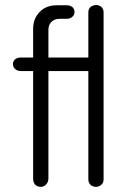

<svg xmlns="http://www.w3.org/2000/svg" viewBox="-20 -723 540 761"><path d="M111.3 -495.1H63.5Q47.9 -495.1 39.1 -487.3Q31.2 -479.5 31.2 -468.8Q31.2 -458 39.1 -450.2Q47.9 -441.4 63.5 -441.4H111.3V-15.6Q111.3 0 120.1 9.8Q128.9 17.6 141.6 17.6Q153.3 17.6 162.1 8.8Q171.9 -1 171.9 -15.6V-441.4H330.1V-12.7Q330.1 1 338.9 9.8Q347.7 17.6 360.4 17.6Q372.1 17.6 380.9 9.8Q390.6 2 390.6 -11.7V-673.8Q390.6 -688.5 380.9 -696.3Q372.1 -703.1 360.4 -703.1Q347.7 -702.1 338.9 -695.3Q330.1 -687.5 330.1 -673.8V-495.1H171.9V-604.5Q171.9 -623 182.6 -634.8Q194.3 -648.4 215.8 -648.4H244.1Q258.8 -648.4 267.6 -657.2Q275.4 -665 275.4 -675.8Q275.4 -686.5 267.6 -694.3Q258.8 -702.1 244.1 -702.1H205.1Q160.2 -702.1 134.8 -672.9Q111.3 -647.5 111.3 -608.4Z"/></svg>

Font: GulimChe
Style: Regular
Weight: 400
Monospace: yes
Version: Version 2.21